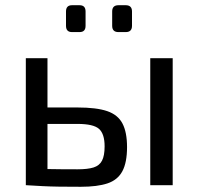

<svg xmlns="http://www.w3.org/2000/svg" viewBox="-20 -710 761 736"><path d="M277 -298Q350 -298 391 -284Q432 -270 449.5 -236.5Q467 -203 467 -146Q467 -87 449 -53.5Q431 -20 392 -7Q353 6 290 6Q242 6 207 5.5Q172 5 143 3.5Q114 2 82 0L93 -64Q111 -63 160.5 -62Q210 -61 277 -61Q316 -61 338.5 -68Q361 -75 371 -94Q381 -113 381 -149Q381 -197 359.5 -216Q338 -235 277 -235H92V-298ZM162 -487V0H79V-487ZM642 -487V0H556V-487ZM462 -690Q486 -690 486 -666V-611Q486 -587 462 -587H434Q410 -587 410 -611V-666Q410 -690 434 -690ZM285 -690Q308 -690 308 -666V-611Q308 -587 285 -587H256Q233 -587 233 -611V-666Q233 -690 256 -690Z"/></svg>

Font: Exo 2
Style: Regular
Weight: 400
Designer: Natanael Gama
Foundry: Natanael Gama
Version: Version 2.010